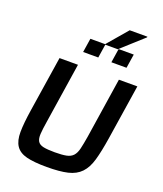

<svg xmlns="http://www.w3.org/2000/svg" viewBox="-179 -1130 1060 1252"><g transform="rotate(20 350.5 -503.5)"><path d="M58 0ZM545 -688H673L614 -306Q599 -210 581.5 -149Q564 -88 530.5 -53Q497 -18 441.5 -5Q386 8 297 8Q208 8 156.5 -5Q105 -18 81.5 -53Q58 -88 58.5 -149Q59 -210 74 -306L133 -688H261L197 -270Q188 -215 186 -181.5Q184 -148 195 -130Q206 -112 234 -106Q262 -100 313 -100Q364 -100 393.5 -106Q423 -112 439.5 -130Q456 -148 464 -181.5Q472 -215 481 -270ZM264 -778ZM264 -778 279 -875H384L369 -778ZM460 -778 475 -875H580L565 -778ZM382 -872ZM382 -872 383 -877 501 -1015H624L623 -1010L470 -872Z"/></g></svg>

Font: Azeri Sans SemiBold
Style: Italic
Weight: 600
Designer: Hector Gatti & Omnibus-Type (original fonts) / Cristiano Sobral (main changes and remastering)
Foundry: Omnibus-Type
Version: Version 0.07;August 21, 2020;FontCreator 13.0.0.2681 64-bit;